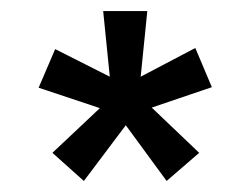

<svg xmlns="http://www.w3.org/2000/svg" viewBox="-20 -724 449 348"><path d="M75 -447 161 -528 50 -565 80 -635 179 -585 167 -704H247L235 -585L334 -637L364 -566L255 -529L341 -447L282 -396L208 -497L132 -396Z"/></svg>

Font: Karla ExtraLight
Style: Bold
Weight: 700
Version: Version 2.001